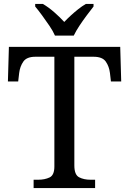

<svg xmlns="http://www.w3.org/2000/svg" viewBox="-20 -951 653 971"><path d="M150 0V-42H173Q206 -42 230.5 -53.5Q255 -65 255 -109V-664H159Q115 -664 98 -639.5Q81 -615 77 -582L72 -539H20L25 -714H588L593 -539H541L536 -582Q532 -615 515 -639.5Q498 -664 453 -664H356V-114Q356 -67 380 -54.5Q404 -42 438 -42H461V0ZM258 -771Q248 -794 230 -820.5Q212 -847 193 -873Q174 -899 158 -918V-931H197Q226 -914 254.5 -889Q283 -864 305 -840Q320 -856 338 -872.5Q356 -889 375.5 -904.5Q395 -920 414 -931H453V-918Q438 -899 418.5 -873Q399 -847 381.5 -820.5Q364 -794 353 -771Z"/></svg>

Font: Noto Serif NP Hmong
Style: Regular
Weight: 400
Designer: Dalton Maag Ltd
Foundry: Dalton Maag Ltd
Version: Version 1.001